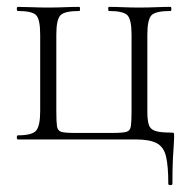

<svg xmlns="http://www.w3.org/2000/svg" viewBox="-20 -406 548 559"><path d="M375 0Q416 0 436.5 11Q457 22 463.5 50Q470 78 470 129Q470 133 476 133Q482 133 482 129Q482 81 483.5 54.5Q485 28 486 14.5Q487 1 487 -8Q487 -17 486 -18.5Q485 -20 477 -20Q446 -20 431.5 -25Q417 -30 413 -43.5Q409 -57 409 -81V-305Q409 -349 421 -361.5Q433 -374 476 -374Q479 -374 479 -380Q479 -386 476 -386Q457 -386 433.5 -385Q410 -384 385 -384Q361 -384 338.5 -385Q316 -386 297 -386Q295 -386 295 -380Q295 -374 297 -374Q339 -374 351 -361.5Q363 -349 363 -305V-83Q363 -52 361 -38.5Q359 -25 347.5 -22Q336 -19 309 -19H196Q170 -19 159 -22Q148 -25 146 -38Q144 -51 144 -81V-305Q144 -349 156 -361.5Q168 -374 211 -374Q213 -374 213 -380Q213 -386 211 -386Q192 -386 168 -385Q144 -384 119 -384Q96 -384 73 -385Q50 -386 32 -386Q29 -386 29 -380Q29 -374 32 -374Q74 -374 85.5 -361.5Q97 -349 97 -305V-83Q97 -40 85.5 -26Q74 -12 32 -12Q29 -12 29 -6Q29 0 32 0Z"/></svg>

Font: Cormorant Garamond Light
Style: Regular
Weight: 300
Designer: Christian Thalmann (Catharsis Fonts)
Foundry: Catharsis Fonts
Version: Version 4.001